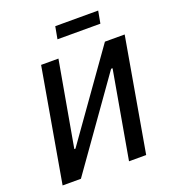

<svg xmlns="http://www.w3.org/2000/svg" viewBox="-156 -999 994 1114"><g transform="rotate(-20 341.0 -441.5)"><path d="M38 0H151L534 -540H543L448 0H554L676 -700H554L181 -175H174L267 -700H160ZM300 -807H565L579 -883H314Z"/></g></svg>

Font: Fixel Text 20240404 Medium
Style: Italic
Weight: 500
Width: 4
Italic angle: -10°
Designer: AlfaBravo + MacPaw
Foundry: Kyrylo Tkachov, Marchela Mozhyna, Serhii Makarenko, Maria Weinstein, Zakhar Kryvoshyya
Version: Version 1.211;Glyphs 3.2 (3225)